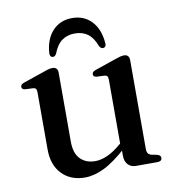

<svg xmlns="http://www.w3.org/2000/svg" viewBox="-77 -736 749 816"><g transform="rotate(-10 297.0 -327.5)"><path d="M399 -53V-89L396.5 -92V-381Q396.5 -391 393 -395.8Q389.5 -400.5 381.5 -401L347 -402.5Q339.5 -403.5 336.2 -406.8Q333 -410 333 -415Q333 -421 336.8 -424.8Q340.5 -428.5 350.5 -432L438 -462Q452 -467 461 -469.2Q470 -471.5 477 -471.5Q488.5 -471.5 494.2 -465.2Q500 -459 500 -448V-63.5Q500 -51 504.8 -44.5Q509.5 -38 519 -35.5L542.5 -31Q551 -28.5 554.8 -24.8Q558.5 -21 558.5 -15Q558.5 -8 553.5 -4Q548.5 0 538 0H446Q425 0 412 -14Q399 -28 399 -53ZM88.5 -134V-381Q88.5 -391 85 -395.8Q81.5 -400.5 73.5 -401L39 -402.5Q31 -403.5 27.8 -406.8Q24.5 -410 24.5 -415Q24.5 -421 28.2 -424.8Q32 -428.5 42 -432L130 -462Q144.5 -467.5 153.2 -469.5Q162 -471.5 168 -471.5Q180 -471.5 185.8 -465.2Q191.5 -459 191.5 -448V-149.5Q191.5 -99 215.8 -74.5Q240 -50 280 -50Q305 -50 333 -62.5Q361 -75 393 -102.5L414 -120.5L431.5 -102.5L410.5 -84Q352 -31.5 308.2 -10.2Q264.5 11 225 11Q163.5 11 126 -27.8Q88.5 -66.5 88.5 -134ZM287.5 -599.5Q255 -599.5 232 -583Q209 -566.5 194.5 -528.5Q188.5 -517.5 180 -517.5Q173.5 -517.5 169.8 -522.5Q166 -527.5 166.5 -536Q171 -597 203.8 -631.5Q236.5 -666 287.5 -666Q339 -666 371.5 -631.5Q404 -597 408.5 -536Q409.5 -527.5 405.5 -522.5Q401.5 -517.5 395 -517.5Q386.5 -517.5 380 -528.5Q366 -566 343.5 -582.8Q321 -599.5 287.5 -599.5Z"/></g></svg>

Font: Fraunces 36pt
Style: Regular
Weight: 400
Version: Version 1.000;[b76b70a41]